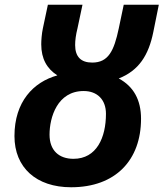

<svg xmlns="http://www.w3.org/2000/svg" viewBox="-20 -780 690 810"><path d="M280 10C468 10 575 -105 575 -279C575 -358 544 -415 481 -449C565 -482 607 -546 627 -646L650 -760H502L481 -660C461 -565 437 -516 369 -516C321 -516 297 -541 297 -590C297 -610 300 -633 307 -661L328 -760H182L161 -661C156 -638 154 -610 154 -593C154 -532 178 -490 222 -462C121 -434 41 -351 41 -206C41 -73 133 10 280 10ZM333 -396C390 -396 427 -360 427 -300C427 -200 388 -110 290 -110C229 -110 189 -145 189 -212C189 -285 222 -396 333 -396Z"/></svg>

Font: BC Sans
Style: Bold Italic
Weight: 700
Italic angle: -12°
Designer: Monotype Design Team
Province of B.C.
Foundry: Monotype Imaging Inc.
Version: Version 2.000;GOOG;noto-source:20170915:90ef993387c0